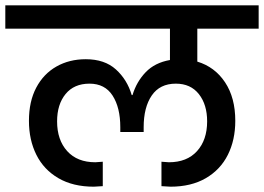

<svg xmlns="http://www.w3.org/2000/svg" viewBox="-44 -760 994 723"><path d="M699 -652V-528Q765 -508 803.5 -450Q842 -392 842 -305Q842 -233 814 -177Q786 -121 731 -89Q676 -57 598 -57Q590 -57 564 -59V-151L592 -149Q660 -149 698 -191Q736 -233 736 -303Q736 -366 705 -405.5Q674 -445 618 -445Q558 -445 527.5 -400.5Q497 -356 497 -281V-263H409V-281Q409 -355 380 -400Q351 -445 293 -445Q235 -445 203 -406Q171 -367 171 -303Q171 -233 209 -191Q247 -149 315 -149L343 -151V-59Q317 -57 309 -57Q231 -57 176 -89Q121 -121 93 -177Q65 -233 65 -305Q65 -378 92.5 -430Q120 -482 168.5 -509.5Q217 -537 279 -537Q350 -537 392.5 -498.5Q435 -460 452 -402H455Q470 -452 504.5 -488Q539 -524 596 -534V-652H-24V-740H930V-652Z"/></svg>

Font: A Bank Premium Med
Style: Regular
Weight: 500
Designer: Ninad Kale (Devanagari), Jonny Pinhorn (Latin), Htun Naung (Myanmar)
Foundry: Indian Type Foundry
Version: 4.004